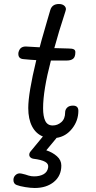

<svg xmlns="http://www.w3.org/2000/svg" viewBox="-20 -690 480 958"><path d="M260 1 211 60Q242 70 264 89.5Q286 109 286 136Q286 187 249 217.5Q212 248 153 248Q133 248 105.5 243.5Q78 239 63 233Q47 227 47 208Q47 194 56.5 184.5Q66 175 79 175Q85 175 107 181Q109 182 122.5 186Q136 190 150 190Q178 190 197 179.5Q216 169 220 147Q224 128 205.5 117.5Q187 107 146 102Q138 101 132 95.5Q126 90 126 82Q126 73 133 65L194 -9Q159 -23 140 -59.5Q121 -96 121 -151Q121 -225 161 -390Q138 -391 97 -395Q68 -397 72 -428Q76 -444 85 -451Q94 -458 109 -458Q120 -458 178 -454Q188 -493 197.5 -524.5Q207 -556 214 -582L231 -640Q240 -670 274 -670Q290 -670 299.5 -662.5Q309 -655 309 -644Q309 -641 307 -635Q271 -525 251 -450Q297 -448 322 -448Q340 -448 348 -444Q356 -440 356 -430Q356 -406 345 -397Q334 -388 313 -388H234Q195 -239 195 -150Q195 -109 206 -86.5Q217 -64 243 -64Q267 -64 286 -80.5Q305 -97 305 -129Q305 -143 315 -153Q325 -163 344 -163Q371 -163 371 -137Q371 -88 340 -48.5Q309 -9 262 -2Z"/></svg>

Font: Mali
Style: Italic
Weight: 400
Italic angle: -10°
Version: Version 1.000; ttfautohint (v1.6)